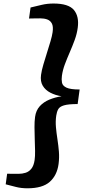

<svg xmlns="http://www.w3.org/2000/svg" viewBox="-20 -878 494 1062"><path d="M276 -858.5Q359 -858.5 388.8 -822.8Q418.5 -787 410 -724.5Q405.5 -690.5 393 -656.5Q380.5 -622.5 366 -589.2Q351.5 -556 339.2 -523.5Q327 -491 322.5 -459.5Q319.5 -438.5 322.8 -421Q326 -403.5 347.8 -393.2Q369.5 -383 420.5 -383L409.5 -302.5Q358 -302.5 333.8 -295.2Q309.5 -288 301.8 -273.5Q294 -259 291 -238Q286.5 -206.5 289.5 -173.8Q292.5 -141 297.8 -107.2Q303 -73.5 305.8 -39.5Q308.5 -5.5 304 29Q295.5 92 255.2 127.8Q215 163.5 132 163.5Q97.5 163.5 68.8 156.2Q40 149 11.5 141.5L19.5 83Q28.5 83 39.8 83.2Q51 83.5 62.2 83.5Q73.5 83.5 82 83.5Q103.5 83.5 122 77.5Q140.5 71.5 153.8 54.8Q167 38 171.5 7Q174.5 -13.5 174 -43.5Q173.5 -73.5 172.2 -107.5Q171 -141.5 170.8 -173.8Q170.5 -206 174 -231.5Q179 -267.5 200.2 -290.8Q221.5 -314 253 -327Q284.5 -340 320.5 -345.5Q286.5 -351 258.8 -365.2Q231 -379.5 216.5 -403.8Q202 -428 207 -464Q210.5 -489 219.8 -520.8Q229 -552.5 239.8 -586Q250.5 -619.5 259.2 -649.2Q268 -679 271 -700Q275.5 -732 266.8 -748.2Q258 -764.5 241 -770.5Q224 -776.5 203.5 -776.5Q194.5 -776.5 183 -776.2Q171.5 -776 160.5 -776Q149.5 -776 140.5 -775.5L149 -836.5Q180 -844 210.8 -851.2Q241.5 -858.5 276 -858.5Z"/></svg>

Font: Merriweather 24pt SemiCondensed Black
Style: Italic
Weight: 900
Width: 4
Italic angle: -7.8°
Designer: Eben Sorkin
Foundry: Eben Sorkin
Version: Version 2.101